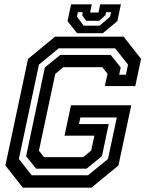

<svg xmlns="http://www.w3.org/2000/svg" viewBox="-20 -870 679 890"><path d="M86 0 5 -103 110 -597 235 -700H553L634 -597L607 -471H466L478.5 -528L454.5 -558.5H273L236 -527L160.5 -171.5L184 -141.5H365.5L402.5 -172L417.5 -241H279L309 -382H588.5L529 -103L404 0ZM127 -57.5H388L480.5 -133L521.5 -325.5H352.5L346 -295H484L452.5 -146L381 -88H147.5L101 -146L188 -557.5L259.5 -615.5H493L539.5 -557.5L532.5 -523.5H563.5L573.5 -570.5L513.5 -646H252L160.5 -570.5L67.5 -133ZM337.5 -716 293 -772 309.5 -850H405.5L397.5 -812H436.5L444.5 -850H540.5L524 -772L456.5 -716ZM367.5 -751H442L490.5 -793L495 -813.5H472L468.5 -799.5L439.5 -773.5H379.5L361 -799.5L364 -813.5H341L337 -793Z"/></svg>

Font: Tourney Thin SemiBold
Style: Italic
Weight: 600
Italic angle: -12°
Version: Version 1.015